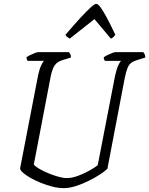

<svg xmlns="http://www.w3.org/2000/svg" viewBox="-20 -974 772 994"><path d="M311 0Q283 0 252.5 -7.5Q222 -15 192.5 -27Q163 -39 139 -52.5Q115 -66 100 -79Q85 -92 84 -102L177 -583Q184 -616 193 -635Q202 -654 208 -659H123Q122 -661 119.5 -665.5Q117 -670 117 -677Q122 -682 134.5 -688Q147 -694 159.5 -699Q172 -704 178 -704H337Q339 -701 343.5 -694Q348 -687 347 -676L304 -663Q275 -654 262.5 -635Q250 -616 242 -576L155 -122Q163 -112 183.5 -100Q204 -88 230.5 -77Q257 -66 282.5 -59Q308 -52 326 -52Q352 -52 384.5 -64Q417 -76 445 -92Q473 -108 486 -119L576 -583Q584 -618 592.5 -636Q601 -654 607 -659H523Q522 -661 519.5 -665.5Q517 -670 517 -677Q524 -683 536.5 -689Q549 -695 561 -699.5Q573 -704 577 -704H722Q724 -700 728 -694.5Q732 -689 732 -676L687 -662Q670 -657 658.5 -648Q647 -639 640 -621.5Q633 -604 626 -571L536 -100Q521 -86 494 -68.5Q467 -51 434.5 -35.5Q402 -20 370 -10Q338 0 311 0ZM341 -774Q332 -780 326.5 -784Q321 -788 319 -794Q366 -849 398.5 -884Q431 -919 450.5 -936.5Q470 -954 478 -954Q487 -954 500.5 -936Q514 -918 533 -882.5Q552 -847 577 -794Q574 -790 569 -784Q564 -778 554 -774L469 -875Z"/></svg>

Font: Texturina Medium 12pt Thin
Style: Italic
Weight: 250
Italic angle: -11°
Version: Version 1.002